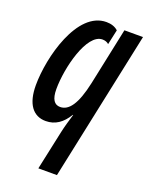

<svg xmlns="http://www.w3.org/2000/svg" viewBox="-147 -624 730 941"><g transform="rotate(20 217.5 -154.0)"><path d="M173 240H270L435 -540H338L275 -241C250 -125 215 -79 170 -79C140 -79 123 -102 123 -156C123 -266 171 -461 253 -461C266 -461 278 -457 286 -449L303 -527C288 -541 267 -548 242 -548C90 -548 22 -285 22 -139C22 -41 61 10 127 10C176 10 213 -16 242 -64H244C234 -31 224 3 217 35Z"/></g></svg>

Font: Noto Sans UI Condensed Medium
Style: Italic
Weight: 500
Width: 3
Italic angle: -12°
Designer: Monotype Design Team
Foundry: Monotype Imaging Inc.
Version: Version 1.901